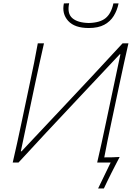

<svg xmlns="http://www.w3.org/2000/svg" viewBox="-20 -972 812 1148"><path d="M510.5 -804.5Q426 -804.5 387.5 -847.2Q349 -890 362 -951.5L393.5 -952.5Q380.5 -891.5 412.2 -863.8Q444 -836 510.5 -834.5Q577.5 -836 611.2 -863.5Q645 -891 658 -951.5H689Q680.5 -910 660 -876.8Q639.5 -843.5 603.5 -824Q567.5 -804.5 510.5 -804.5ZM56 0Q70.5 -61 82.5 -117Q94.5 -173 108.5 -238L158 -472.5Q172.5 -539.5 183.8 -596Q195 -652.5 206 -713H243Q229 -652.5 216.8 -596Q204.5 -539.5 190 -472L104.5 -67H108.5L346 -319.5Q435.5 -414.5 527.5 -513Q619.5 -611.5 713 -713H748Q734 -652.5 721.8 -596Q709.5 -539.5 695 -472L645.5 -238.5Q633.5 -181.5 623.2 -132Q613 -82.5 603.5 -31Q626.5 -31 651.8 -31.5Q677 -32 695.5 -33.5Q682 -7.5 669.5 16.5Q657 40.5 645.5 63.5Q634 86.5 623 109Q612 131.5 601 155H566.5L641.5 0H561Q575.5 -61 587.5 -117Q599.5 -173 613.5 -238.5L700 -647.5H696L454.5 -390.5Q344.5 -273.5 257 -180Q169.5 -86.5 90.5 0Z"/></svg>

Font: Commissioner Flair Thin
Style: Italic
Weight: 100
Italic angle: -12°
Designer: Kostas Bartsokas
Foundry: Kostas Bartsokas
Version: Version 1.000; ttfautohint (v1.8.3)